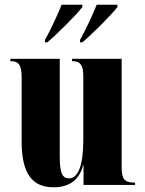

<svg xmlns="http://www.w3.org/2000/svg" viewBox="-20 -786 617 816"><path d="M171 -616V-606H181C226 -644 303 -721 330 -756V-766H242C224 -721 196 -661 171 -616ZM320 -616V-606H330C375 -644 452 -721 479 -756V-766H391C373 -721 345 -661 320 -616ZM207 10C280 10 318 -26 333 -83H335V0H554V-10H550C510 -10 497 -25 497 -74V-536H286V-526H288C321 -526 334 -510 334 -461V-188C334 -83 311 -28 274 -28C244 -28 234 -51 234 -123V-536H24V-526H26C60 -526 72 -509 72 -456V-183C72 -48 118 10 207 10Z"/></svg>

Font: Noto Serif Display ExtraCondensed Black
Style: Regular
Weight: 900
Width: 2
Designer: Monotype Design Team
Foundry: Monotype Imaging Inc.
Version: Version 2.009